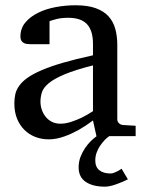

<svg xmlns="http://www.w3.org/2000/svg" viewBox="-20 -514 549 725"><path d="M462.9 163.1Q446.8 171.4 431.2 177.2Q418 182.6 403.1 186.8Q388.2 190.9 377 190.9Q330.1 190.9 303.5 172.6Q276.9 154.3 276.9 118.2Q276.9 97.2 283.9 78.6Q291 60.1 301.5 44.7Q312 29.3 324.2 17.6Q335.4 6.8 345.2 0H344.2L331.1 -59.1Q304.7 -39.1 276.9 -23.4Q264.6 -16.6 251 -10.3Q237.3 -3.9 222.9 1.2Q208.5 6.3 193.6 9.3Q178.7 12.2 164.1 12.2Q136.7 12.2 113 2.9Q89.4 -6.3 71.8 -23.9Q54.2 -41.5 44.2 -66.4Q34.2 -91.3 34.2 -123Q34.2 -141.6 37.8 -158.2Q41.5 -174.8 52.7 -190.4Q64 -206.1 84.2 -220.5Q104.5 -234.9 137.5 -249Q170.4 -263.2 218 -277.1Q265.6 -291 331.1 -305.2V-348.1Q331.1 -398.4 308.6 -422.6Q286.1 -446.8 237.8 -446.8Q211.4 -446.8 192.9 -441.9Q174.3 -437 167 -434.1V-347.2H94.2Q87.4 -347.2 80.8 -348.1Q74.2 -349.1 68.8 -352.3Q63.5 -355.5 60.3 -361.1Q57.1 -366.7 57.1 -376Q57.1 -406.7 75.7 -429Q94.2 -451.2 124 -465.8Q153.8 -480.5 190.9 -487.3Q228 -494.1 265.1 -494.1Q311.5 -494.1 342 -482.9Q372.6 -471.7 390.4 -451.7Q408.2 -431.6 415.5 -404.3Q422.9 -377 422.9 -344.2V-64Q422.9 -54.7 429 -48.8Q435.1 -43 443.8 -42L492.2 -39.1V0H392.6Q384.3 5.9 375.5 14.6Q366.2 24.4 358.2 36.1Q350.1 47.9 345 62Q339.8 76.2 339.8 91.8Q339.8 116.7 355.2 128.9Q370.6 141.1 397.9 141.1Q403.3 141.1 410.6 138.4Q418 135.7 424.3 132.3Q431.6 128.4 439 123ZM331.1 -267.1Q263.7 -250 224.1 -233.4Q184.6 -216.8 164.3 -200Q144 -183.1 138.4 -165.8Q132.8 -148.4 132.8 -129.9Q132.8 -114.3 137.9 -99.4Q143.1 -84.5 152.6 -72.8Q162.1 -61 176 -54Q189.9 -46.9 208 -46.9Q228 -46.9 249.8 -54.2Q271.5 -61.5 289.6 -70.3Q310.5 -80.6 331.1 -94.2Z"/></svg>

Font: Charis SIL Am
Style: Regular
Weight: 400
Foundry: SIL International
Version: Version 5.000